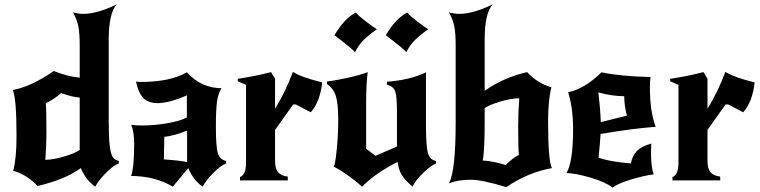

<svg xmlns="http://www.w3.org/2000/svg" viewBox="-20 -808 3404 860"><path d="M467 -265Q467 -191 471.5 -155Q476 -119 484.5 -105.5Q493 -92 512 -87V-76Q486 -66 452.5 -31.5Q419 3 407 28Q366 1 342 -55Q268 -2 148 25Q102 -25 39 -43Q54 -98 54 -198Q54 -370 37 -405Q118 -419 221 -490Q280 -466 337 -460V-605Q337 -658 331 -689.5Q325 -721 307 -753Q328 -746 354 -746Q415 -746 502 -788Q467 -747 467 -632ZM254 -391Q219 -361 185 -346Q188 -317 188 -215Q188 -152 183 -92Q221 -93 267.5 -107Q314 -121 337 -136V-371Q305 -373 254 -391Z M716 -195 714 -94Q788 -89 818 -82V-223Q761 -200 716 -195ZM972 -413Q957 -389 952 -353Q947 -317 947 -241Q947 -149 956 -121Q965 -93 993 -87V-76Q967 -66 933.5 -31.5Q900 3 888 28Q847 1 823 -55L754 28Q675 -19 567 -20Q581 -58 581 -165Q581 -216 568 -249Q590 -246 616 -246Q673 -246 730 -256Q787 -266 817 -282V-381Q738 -346 685 -346Q648 -346 625 -366Q602 -386 589 -442Q592 -442 597.5 -441.5Q603 -441 612 -441Q741 -441 817 -484Q882 -413 972 -413Z M1212 -455V-321Q1258 -395 1292 -486Q1332 -461 1423 -439Q1414 -353 1372 -305L1305 -340H1293L1212 -226V-88Q1212 -53 1225 -37Q1238 -21 1269 -17V0H1055V-15Q1082 -25 1082 -79V-428L1045 -444V-455Q1125 -467 1194 -485Z M1444 -432 1445 -443Q1487 -448 1544 -461Q1601 -474 1627 -485Q1620 -433 1620 -344V-142L1662 -110L1758 -152V-308Q1758 -378 1750 -399.5Q1742 -421 1713 -429V-442Q1815 -449 1888 -484V-248Q1888 -155 1896.5 -123.5Q1905 -92 1933 -87V-76Q1907 -65 1873 -31Q1839 3 1828 28Q1795 0 1780 -24Q1765 -48 1761 -83Q1658 -30 1602 28Q1535 -30 1475 -62Q1482 -73 1488.5 -139.5Q1495 -206 1495 -271Q1495 -345 1484 -379Q1473 -413 1444 -432ZM1478 -650Q1522 -725 1574 -752Q1585 -738 1617.5 -713Q1650 -688 1668 -677Q1630 -650 1607.5 -627.5Q1585 -605 1570 -574Q1563 -583 1546 -597Q1529 -611 1505 -629.5Q1481 -648 1478 -650ZM1708 -650Q1752 -725 1804 -752Q1815 -738 1847.5 -713Q1880 -688 1898 -677Q1860 -650 1837.5 -627.5Q1815 -605 1800 -574Q1793 -583 1776 -597Q1759 -611 1735 -629.5Q1711 -648 1708 -650Z M2245 -69Q2276 -100 2304 -114Q2301 -143 2301 -245Q2301 -308 2306 -368Q2267 -367 2220.5 -353Q2174 -339 2151 -324V-264Q2151 -131 2142 -89Q2186 -87 2245 -69ZM2021 -259V-605Q2021 -658 2015 -689.5Q2009 -721 1991 -753Q2012 -746 2038 -746Q2099 -746 2186 -788Q2151 -747 2151 -632V-401Q2235 -461 2341 -485Q2387 -435 2450 -417Q2435 -362 2435 -262Q2435 -90 2452 -55Q2345 -36 2248 30Q2138 -3 2089 -3Q2032 -3 1991 13Q2021 -42 2021 -259Z M2724 32Q2689 6 2623 -13Q2557 -32 2517 -33Q2547 -81 2547 -230Q2547 -322 2525 -395Q2597 -409 2674 -484Q2760 -466 2894 -463Q2891 -445 2891 -418Q2891 -308 2917 -240Q2818 -233 2670 -208Q2669 -179 2661 -102Q2708 -84 2806 -76Q2812 -110 2832 -131Q2852 -152 2897 -165Q2896 -149 2896 -119Q2896 -60 2908 -27Q2866 -22 2808 -4.5Q2750 13 2724 32ZM2660 -394Q2669 -321 2671 -261L2788 -290Q2776 -336 2776 -377Q2723 -377 2660 -394Z M3149 -455V-321Q3195 -395 3229 -486Q3269 -461 3360 -439Q3351 -353 3309 -305L3242 -340H3230L3149 -226V-88Q3149 -53 3162 -37Q3175 -21 3206 -17V0H2992V-15Q3019 -25 3019 -79V-428L2982 -444V-455Q3062 -467 3131 -485Z"/></svg>

Font: NewRocker
Style: Regular
Weight: 400
Designer: Pablo Impallari, Brenda Gallo, Rodrigo Fuenzalida
Foundry: Pablo Impallari, Brenda Gallo, Rodrigo Fuenzalida
Version: Version 1.000